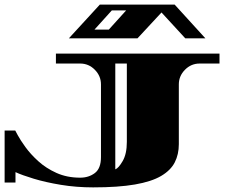

<svg xmlns="http://www.w3.org/2000/svg" viewBox="-34 -790 984 831"><path d="M369 21Q296 21 229.5 10Q163 -1 112 -16.5Q61 -32 33 -45V0H-14V-225H32Q32 -225 43 -204.5Q54 -184 76 -153.5Q98 -123 131.5 -92.5Q165 -62 210.5 -41.5Q256 -21 313 -21Q350 -21 376.5 -41Q403 -61 403 -110V-425Q403 -461 376.5 -488Q350 -515 313 -515H208V-558H916V-515H830Q793 -515 766.5 -488Q740 -461 740 -425V-166Q740 -122 722.5 -87.5Q705 -53 663.5 -28.5Q622 -4 550 8.5Q478 21 369 21ZM465 -57Q479 -62 497 -93Q515 -124 515 -176V-515H465ZM264 -624 398 -770H722L855 -624H768L665 -736L561 -624ZM375 -662H437L512 -745H450Z"/></svg>

Font: Diplomata SC
Style: Regular
Weight: 400
Designer: Eduardo Rodriguez Tunni
Foundry: Eduardo Rodriguez Tunni
Version: Version 1.002; ttfautohint (v1.8.4.7-5d5b);gftools[0.9.23]